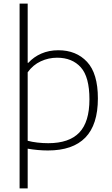

<svg xmlns="http://www.w3.org/2000/svg" viewBox="-20 -828 622 1068"><path d="M89 -808H134V-478.5H137.5Q167.5 -511.5 210 -530Q252.5 -548.5 304.5 -548.5Q404 -548.5 464.2 -484Q524.5 -419.5 524.5 -280.5Q524.5 -134.5 454.8 -62.8Q385 9 246.5 9Q192 9 134 -1V220H89ZM477.5 -275.5Q477.5 -400 429.5 -453.5Q381.5 -507 297.5 -507Q250 -507 206.8 -487Q163.5 -467 134 -426V-45Q157.5 -38.5 187.8 -35Q218 -31.5 248.5 -31.5Q364.5 -31.5 421 -90.5Q477.5 -149.5 477.5 -275.5Z"/></svg>

Font: Encode Sans Semi Expanded ExLight
Style: Regular
Weight: 275
Width: 6
Designer: Multiple Designers
Foundry: Impallari Type
Version: Version 2.000